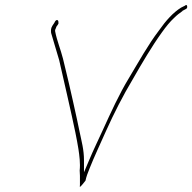

<svg xmlns="http://www.w3.org/2000/svg" viewBox="-20 -736 760 759"><path d="M187 -634C181 -624 181 -617 182 -606C191 -573 204 -534 214 -498C228 -436 264 -281 278 -212C283 -187 287 -166 290 -147C294 -121 298 -90 295 -62L296 -41V-5C296 -2 295 2 296 3C301 0 310 -12 318 -22C321 -37 327 -53 334 -70C353 -118 376 -166 399 -218C430 -287 466 -358 505 -423C541 -486 581 -554 620 -608C637 -632 653 -651 667 -664C680 -677 692 -686 701 -692V-693L716 -701C724 -705 719 -723 712 -714L696 -706C665 -687 636 -655 608 -615C566 -560 529 -493 490 -428C451 -364 418 -291 386 -221C366 -177 349 -143 332 -102L312 -55V-102C312 -144 303 -175 294 -218C287 -255 251 -415 242 -450L229 -504C220 -540 205 -575 198 -612C197 -617 199 -622 202 -627V-629L209 -639C211 -643 212 -644 211 -646C212 -660 201 -661 195 -646Z"/></svg>

Font: Stray Cat
Style: ExLtObl
Weight: 200
Version: Version 1.0